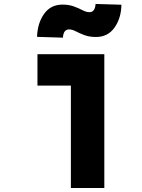

<svg xmlns="http://www.w3.org/2000/svg" viewBox="-20 -937 707 957"><path d="M324.2 -790.4Q296.2 -790.4 293.6 -749.3L164.7 -753.3Q166.7 -821 199.5 -867.5Q232.4 -914.1 291.7 -914.1Q324.2 -914.1 349.3 -904.6Q374.3 -895.2 392.3 -885.7Q410.2 -876.3 425.8 -876.3Q453.8 -876.3 456.4 -917.3L585.3 -913.4Q584 -846.4 550.8 -799.5Q517.6 -752.6 458.3 -752.6Q425.8 -752.6 400.7 -762Q375.7 -771.5 357.7 -780.9Q339.8 -790.4 324.2 -790.4ZM333.3 0V-510.4H166.7V-666.7H500V0Z"/></svg>

Font: Monoid
Style: Bold
Weight: 700
Width: 4
Designer: Andreas Larsen (@larsenwork)
Version: Version 0.61